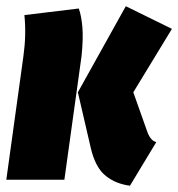

<svg xmlns="http://www.w3.org/2000/svg" viewBox="-26 -573 568 612"><path d="M388.2 19Q364.7 15.6 346.9 8.5Q329.1 1.5 312 -11.7Q294.9 -24.9 282.7 -47.6Q270.5 -70.3 263.2 -102.1L222.2 -278.8L375 -553.2L522 -481L398.9 -278.8L442.9 -154.8Q453.6 -124 472.2 -120.1ZM-5.9 0 48.8 -395Q58.1 -461.9 51.8 -524.9L225.1 -545.9Q233.4 -522.9 236.6 -486.6Q239.7 -450.2 233.9 -394L179.2 0Z"/></svg>

Font: Fira Sans Compressed Heavy
Style: Italic
Weight: 900
Width: 3
Italic angle: -8°
Designer: Carrois Corporate & Edenspiekermann AG
Foundry: Carrois Corporate GbR & Edenspiekermann AG
Version: Version 4.203;PS 004.203;hotconv 1.0.88;makeotf.lib2.5.64775